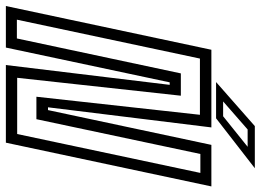

<svg xmlns="http://www.w3.org/2000/svg" viewBox="-157 -751 888 654"><g transform="rotate(90 287.0 -424.0)"><path d="M-19.5 0 129.5 -700H394L325.5 -143.5H335L453.5 -700H595L446 0H181.5L249 -558H240.5L122 0ZM27 -37.5H91L210 -596H286L225 -38.5H416.5L549 -662.5H484.5L366 -104H289.5L351 -661H159.5ZM239.5 -716 389.5 -848H533L363 -716ZM305.5 -740H356L460 -823.5H401Z"/></g></svg>

Font: Tourney Condensed Regular
Style: Italic
Weight: 400
Width: 3
Italic angle: -12°
Designer: Tyler Finck
Foundry: Etcetera Type Co
Version: Version 1.010; ttfautohint (v1.8.3)